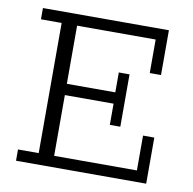

<svg xmlns="http://www.w3.org/2000/svg" viewBox="-69 -653 724 722"><g transform="rotate(10 292.5 -291.5)"><path d="M38 0V-43H117V-540H38V-583H519V-412H476V-540H176V-318H361V-394H402V-194H362V-275H176V-43H492V-176H535V0Z"/></g></svg>

Font: Rokkitt SemiBold Light
Style: Regular
Weight: 300
Version: Version 3.103